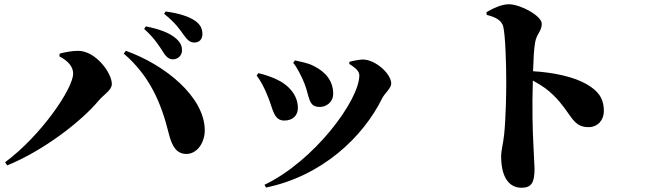

<svg xmlns="http://www.w3.org/2000/svg" viewBox="-20 -826 3040 903"><path d="M748 -580C762 -557 776 -547 793 -547C818 -547 836 -566 836 -589C836 -608 830 -625 810 -643C776 -674 724 -690 666 -702L658 -690C707 -646 730 -608 748 -580ZM843 -663C861 -638 873 -626 894 -626C918 -626 932 -642 932 -666C932 -690 923 -710 898 -728C868 -749 819 -764 759 -772L752 -761C808 -716 827 -685 843 -663ZM259 -561C302 -539 324 -511 324 -480C324 -410 174 -189 4 -63L14 -48C185 -118 363 -255 445 -354C469 -382 506 -402 506 -431C506 -483 430 -587 347 -587C319 -587 283 -580 261 -574ZM858 -102C909 -103 944 -158 943 -215C941 -371 757 -521 572 -587L562 -574C683 -470 738 -344 774 -197C788 -141 809 -101 858 -102Z M1359 -530C1374 -515 1401 -462 1412 -433C1437 -369 1429 -323 1484 -323C1514 -323 1547 -345 1547 -385C1547 -446 1511 -488 1455 -516C1425 -531 1399 -534 1367 -542ZM1231 56C1494 2 1688 -181 1778 -365C1790 -388 1820 -411 1820 -433C1820 -480 1743 -548 1684 -546C1666 -545 1639 -540 1623 -535V-525C1648 -510 1670 -492 1670 -472C1670 -354 1457 -68 1224 43ZM1187 -471C1205 -447 1223 -415 1241 -369C1264 -313 1267 -259 1317 -259C1359 -259 1381 -285 1381 -318C1381 -376 1341 -426 1276 -455C1258 -463 1227 -475 1195 -482Z M2268 -769 2269 -756C2304 -747 2339 -734 2347 -700C2357 -658 2361 -524 2361 -439C2361 -388 2359 -268 2351 -193C2346 -146 2337 -120 2337 -91C2337 3 2371 57 2433 57C2481 57 2494 31 2494 -34C2494 -46 2491 -82 2489 -137C2485 -211 2482 -316 2486 -447C2531 -423 2559 -402 2583 -378C2669 -294 2669 -228 2748 -228C2793 -228 2820 -263 2820 -303C2820 -368 2790 -400 2739 -430C2682 -463 2590 -485 2487 -491C2489 -549 2491 -595 2497 -628C2504 -667 2528 -680 2528 -714C2528 -752 2427 -806 2373 -806C2338 -806 2298 -786 2268 -769Z"/></svg>

Font: Noto Serif CJK SC Black
Style: Regular
Weight: 900
Designer: Ryoko NISHIZUKA 西塚涼子 (kana & ideographs); Frank Grießhammer (Latin, Greek & Cyrillic); Wenlong ZHANG 张文龙 (bopomofo); San
Foundry: Adobe
Version: Version 2.001;hotconv 1.1.0;makeotfexe 2.6.0